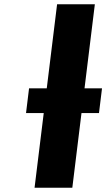

<svg xmlns="http://www.w3.org/2000/svg" viewBox="-20 -880 500 900"><path d="M185 -350 142 0H319L362 -350H444L458.2 -466H376.2L424.6 -860H247.6L199.2 -466H116.2L102 -350Z"/></svg>

Font: Hussar
Style: BdSuprExtOblOne
Weight: 700
Foundry: Cannot Into Space Fonts
Version: Version 2.00